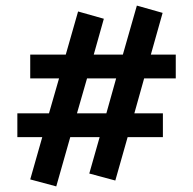

<svg xmlns="http://www.w3.org/2000/svg" viewBox="-20 -604 691 686"><path d="M608 -324H495L460 -199H562V-114H436L392 41L299 16L336 -114H231L181 62L88 37L131 -114H42V-199H155L191 -324H88V-409H215L259 -563L351 -537L315 -409H419L469 -584L561 -558L519 -409H608ZM360 -199 395 -324H291L255 -199Z"/></svg>

Font: EauTest
Style: Bold
Weight: 700
Designer: Christian Thalmann (Catharsis Fonts)
Version: Version 0.001;PS 000.001;hotconv 1.0.88;makeotf.lib2.5.64775